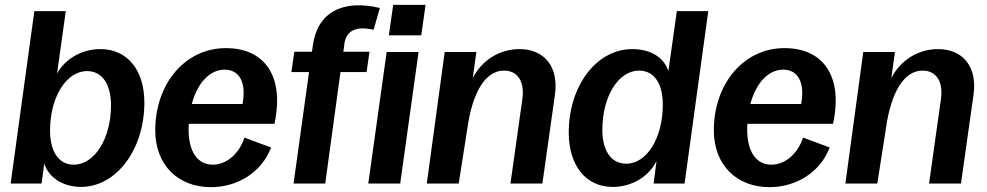

<svg xmlns="http://www.w3.org/2000/svg" viewBox="-20 -759 4081 794"><path d="M315 14C460 14 577 -139 577 -335C577 -469 507 -556 395 -556C321 -556 251 -518 216 -455L252 -713H122L24 0H152L163 -83C180 -26 240 14 315 14ZM285 -78C223 -78 187 -132 187 -219C187 -357 254 -465 340 -465C403 -465 439 -410 439 -323C439 -186 371 -78 285 -78Z M852 15C964 15 1063 -48 1101 -149L991 -190C967 -118 913 -78 860 -78C796 -78 760 -133 760 -223C760 -231 760 -238 761 -247H1115C1157 -442 1076 -560 914 -560C744 -560 622 -411 622 -220C622 -77 716 15 852 15ZM773 -329C796 -414 846 -471 909 -471C969 -471 1000 -419 983 -329Z M1274 -573 1270 -545H1197L1185 -461H1258L1194 0H1325L1388 -461H1496L1508 -545H1400L1404 -577C1411 -631 1451 -653 1525 -636L1551 -726C1396 -763 1293 -707 1274 -573ZM1503 0H1635L1711 -544H1579ZM1588 -613H1722L1740 -739H1606Z M1745 0H1877L1913 -230C1934 -377 1987 -467 2064 -467C2118 -467 2151 -426 2140 -348L2091 0H2223L2275 -368C2291 -483 2231 -556 2128 -556C2047 -556 1973 -511 1935 -436L1950 -544H1819Z M2514 14C2592 14 2663 -28 2695 -93L2683 0H2811L2909 -713H2779L2744 -465C2726 -522 2670 -556 2595 -556C2446 -556 2332 -403 2332 -211C2332 -75 2402 14 2514 14ZM2570 -82C2507 -82 2471 -136 2471 -222C2471 -360 2537 -467 2623 -467C2685 -467 2721 -414 2721 -326C2721 -189 2655 -82 2570 -82Z M3162 15C3274 15 3373 -48 3411 -149L3301 -190C3277 -118 3223 -78 3170 -78C3106 -78 3070 -133 3070 -223C3070 -231 3070 -238 3071 -247H3425C3467 -442 3386 -560 3224 -560C3054 -560 2932 -411 2932 -220C2932 -77 3026 15 3162 15ZM3083 -329C3106 -414 3156 -471 3219 -471C3279 -471 3310 -419 3293 -329Z M3476 0H3608L3644 -230C3665 -377 3718 -467 3795 -467C3849 -467 3882 -426 3871 -348L3822 0H3954L4006 -368C4022 -483 3962 -556 3859 -556C3778 -556 3704 -511 3666 -436L3681 -544H3550Z"/></svg>

Font: Ronzino Bold
Style: Italic
Weight: 700
Italic angle: -8°
Designer: Nunzio Mazzaferro
Foundry: Collletttivo
Version: Version 1.000;Glyphs 3.3 (3337)